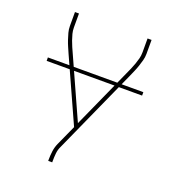

<svg xmlns="http://www.w3.org/2000/svg" viewBox="-133 -636 866 947"><g transform="rotate(20 300.0 -162.5)"><path d="M226 205V198Q226 176 229 153.5Q232 131 241 111L289 5L140 -325Q133 -341 126 -357Q119 -373 113.5 -389.5Q108 -406 103.5 -422.5Q99 -439 99 -457V-530H120V-457Q120 -440 124 -424.5Q128 -409 133.5 -393.5Q139 -378 145.5 -363Q152 -348 159 -333L300 -20L441 -333Q448 -348 454.5 -363Q461 -378 466.5 -393.5Q472 -409 476 -424.5Q480 -440 480 -457V-530H501V-457Q501 -439 496.5 -422.5Q492 -406 486.5 -389.5Q481 -373 474 -357Q467 -341 460 -325L260 119Q251 137 249 157.5Q247 178 247 198V205ZM50 -256V-274H551V-256Z"/></g></svg>

Font: Iosevka Curly Thin Extended
Style: Regular
Weight: 100
Width: 7
Monospace: yes
Designer: Belleve Invis
Foundry: Belleve Invis
Version: Version 11.1.0; ttfautohint (v1.8.3)